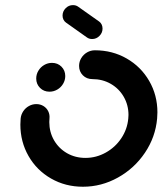

<svg xmlns="http://www.w3.org/2000/svg" viewBox="-20 -716 640 740"><path d="M119.6 -413.3Q119.6 -429.6 128 -443.5Q136.3 -457.4 150.4 -465.6Q164.4 -473.7 180.4 -473.7Q202.2 -473.7 216.9 -459.1Q231.5 -444.4 231.5 -423Q231.5 -406.7 223.1 -392.8Q214.8 -378.9 200.7 -370.7Q186.7 -362.6 170.7 -362.6Q148.9 -362.6 134.3 -377.2Q119.6 -391.9 119.6 -413.3ZM284.8 -461.9Q284.8 -478.1 293.1 -492Q301.5 -505.9 315.6 -514.1Q329.6 -522.2 345.6 -522.2Q413 -522.2 468.1 -490.6Q523.3 -458.9 555 -404.1Q586.7 -349.3 586.7 -283Q586.7 -271.5 585.6 -259.3Q579.3 -187.8 538.7 -127.4Q498.1 -67 434.6 -31.7Q371.1 3.7 299.6 3.7Q231.9 3.7 176.7 -28Q121.5 -59.6 90 -114.6Q58.5 -169.6 58.5 -235.9Q58.5 -247.8 59.6 -259.3Q61.1 -274.4 69.6 -287.2Q78.1 -300 91.5 -307.4Q104.8 -314.8 120 -314.8Q135.2 -314.8 147.4 -307.4Q159.6 -300 165.9 -287.2Q172.2 -274.4 170.7 -259.3Q170 -250.4 170 -245.6Q170 -207.4 188.1 -175.7Q206.3 -144.1 238.1 -125.7Q270 -107.4 309.3 -107.4Q350.7 -107.4 387.4 -127.8Q424.1 -148.1 447.4 -183Q470.7 -217.8 474.4 -259.3Q475.2 -268.1 475.2 -273Q475.2 -311.1 457 -342.8Q438.9 -374.4 407 -392.8Q375.2 -411.1 335.9 -411.1Q314.1 -411.1 299.4 -425.7Q284.8 -440.4 284.8 -461.9ZM221.1 -655.9Q221.1 -672.2 233 -684.3Q244.8 -696.3 261.1 -696.3Q273 -696.3 281.5 -690L362.2 -633Q368.5 -628.5 371.9 -621.3Q375.2 -614.1 375.2 -605.9Q375.2 -589.6 363.3 -577.6Q351.5 -565.6 335.2 -565.6Q323.3 -565.6 314.8 -571.9L234.4 -628.9Q228.1 -633.3 224.6 -640.4Q221.1 -647.4 221.1 -655.9Z"/></svg>

Font: 26F Galaxy Sans Black
Style: Italic
Weight: 900
Italic angle: -5°
Designer: C₂₉H₂₅N₃O₅
Version: Version 1.200